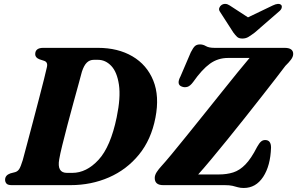

<svg xmlns="http://www.w3.org/2000/svg" viewBox="-20 -944 1515 979"><path d="M6 -27.5Q6 -50.5 33 -60L58 -66.5Q70.5 -70.5 78 -82Q85.5 -93.5 96 -127.5Q104 -157.5 117.8 -209Q131.5 -260.5 147.5 -321Q163.5 -381.5 178.5 -439.2Q193.5 -497 204.5 -540.5Q215.5 -584 219 -601Q225.5 -627.5 204.5 -634L181.5 -641.5Q159.5 -650 159.5 -667.5Q159.5 -700 200.5 -700H479Q581.5 -700 655.2 -656.8Q729 -613.5 761.5 -533.5Q794 -453.5 772.5 -343.5Q751 -232 688.5 -155.5Q626 -79 535.5 -39.5Q445 0 339.5 0H40Q20 0 13 -8Q6 -16 6 -27.5ZM348.5 -62.5Q421 -62.5 482.5 -129.2Q544 -196 575 -346Q596 -447 586.5 -511.8Q577 -576.5 547.5 -607.8Q518 -639 479.5 -639H458.5Q437.5 -639 422.8 -624.8Q408 -610.5 397.5 -578Q392.5 -559 380.8 -516Q369 -473 353.8 -417.8Q338.5 -362.5 323.8 -306.2Q309 -250 297.5 -203.2Q286 -156.5 282 -132Q269.5 -62.5 321.5 -62.5ZM1126 0H812Q769 0 769 -36.5Q769 -51 779.2 -66.8Q789.5 -82.5 803.5 -97.5Q821.5 -117 854.8 -157.2Q888 -197.5 930.5 -250Q973 -302.5 1019 -360Q1065 -417.5 1109.5 -473Q1154 -528.5 1191.2 -574.5Q1228.5 -620.5 1252.5 -648.5H1142.5Q1091 -648.5 1050.2 -619Q1009.5 -589.5 965 -526Q949.5 -505 935 -501Q920.5 -497 907 -502.5Q878 -513 900.5 -555L953 -677.5Q965 -701 974.2 -709.2Q983.5 -717.5 1000 -717.5Q1015.5 -717.5 1030.2 -708.8Q1045 -700 1073.5 -700H1431Q1475 -700 1475 -669Q1475 -655 1463.8 -640Q1452.5 -625 1435 -608Q1418 -585 1386.5 -544.5Q1355 -504 1314.5 -452.2Q1274 -400.5 1229.2 -344Q1184.5 -287.5 1140.2 -233Q1096 -178.5 1057.2 -132Q1018.5 -85.5 990.5 -54.5H1096.5Q1136.5 -54.5 1169 -64.8Q1201.5 -75 1231 -105Q1260.5 -135 1291 -195Q1302 -214.5 1311 -222.2Q1320 -230 1332 -230Q1362 -230 1362 -191.5Q1359 -98.5 1321.8 -42Q1284.5 14.5 1223 14.5Q1205.5 14.5 1193 10.8Q1180.5 7 1165.5 3.5Q1150.5 0 1126 0ZM1279 -778Q1261 -764.5 1247.2 -756Q1233.5 -747.5 1216 -747.5Q1198 -747.5 1189 -756Q1180 -764.5 1170 -778L1102 -883.5Q1094.5 -894 1098.2 -903.8Q1102 -913.5 1109.5 -918.5Q1129 -931 1151.5 -916L1244.5 -855.5L1370.5 -916Q1401.5 -931 1414 -918.5Q1418.5 -913.5 1416.2 -903.8Q1414 -894 1400.5 -883.5Z"/></svg>

Font: Fraunces 9pt
Style: Bold Italic
Weight: 700
Italic angle: -16°
Version: Version 1.000;[b76b70a41]